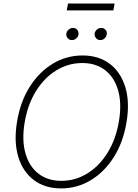

<svg xmlns="http://www.w3.org/2000/svg" viewBox="-20 -1049 776 1079"><path d="M323.7 9.8Q232.4 9.8 170.2 -37.1Q107.9 -84 82.5 -168.5Q57.1 -252.9 75.7 -365.2Q94.2 -477.5 147 -561Q199.7 -644.5 276.4 -690.9Q353 -737.3 443.8 -737.3Q534.7 -737.3 596.7 -690.4Q658.7 -643.6 684.3 -559.1Q710 -474.6 690.9 -361.3Q672.4 -249.5 619.6 -166Q566.9 -82.5 490.2 -36.4Q413.6 9.8 323.7 9.8ZM324.7 -32.7Q402.8 -32.7 470.2 -74Q537.6 -115.2 584.5 -190.7Q631.3 -266.1 648.4 -367.7Q665 -467.8 643.8 -541.3Q622.6 -614.7 570.6 -654.8Q518.6 -694.8 442.4 -694.8Q364.3 -694.8 296.6 -653.6Q229 -612.3 182.1 -536.9Q135.3 -461.4 118.2 -359.4Q102.1 -259.8 123.3 -186.3Q144.5 -112.8 196.5 -72.8Q248.5 -32.7 324.7 -32.7ZM384.3 -823.7Q369.1 -823.7 359.9 -835.2Q350.6 -846.7 353 -861.8Q355.5 -874 366.2 -883.1Q377 -892.1 389.2 -892.1Q405.3 -892.1 414.3 -881.1Q423.3 -870.1 420.9 -854Q419.4 -842.3 408.4 -833Q397.5 -823.7 384.3 -823.7ZM543.5 -823.7Q528.8 -823.7 519.3 -835.2Q509.8 -846.7 512.2 -861.8Q514.6 -874 525.1 -883.1Q535.6 -892.1 548.3 -892.1Q564 -892.1 573.5 -881.1Q583 -870.1 579.6 -854Q577.1 -841.8 567.1 -832.8Q557.1 -823.7 543.5 -823.7ZM624 -1029.3 617.2 -990.7H355L362.3 -1029.3Z"/></svg>

Font: Inter Tight ExtraLight
Style: Italic
Weight: 250
Italic angle: -9.39999°
Designer: Rasmus Andersson
Foundry: rsms
Version: Version 3.004